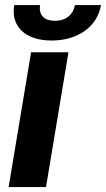

<svg xmlns="http://www.w3.org/2000/svg" viewBox="-20 -757 429 777"><path d="M14.9 0H166.2L257.1 -545.5H105.8ZM37.6 -736.5C23.1 -650.6 81.3 -593 189.3 -593C296.5 -593 374.3 -650.6 388.8 -736.5H283.4C277.3 -703.1 252.8 -672.9 202.4 -672.9C150.9 -672.9 136.7 -703.8 142 -736.5Z"/></svg>

Font: Magic Ui Pro
Style: Bold Italic
Weight: 700
Italic angle: -9.39999°
Designer: Stefan Endress, Andreas Faust
Version: Version 1.000;FEAKit 1.0